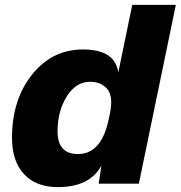

<svg xmlns="http://www.w3.org/2000/svg" viewBox="-20 -750 738 784"><path d="M698 -730 547 0H383L394 -74Q347 14 216 14Q127 14 78 -39Q29 -92 29 -187Q29 -343 111 -445.5Q193 -548 319 -548Q450 -548 463 -454L520 -730ZM215 -214Q215 -121 298 -121Q392 -121 422 -255L429 -287Q443 -356 418.5 -386Q394 -416 347 -416Q290 -416 252.5 -356Q215 -296 215 -214Z"/></svg>

Font: Nacelle Heavy
Style: Italic
Weight: 800
Italic angle: -12°
Designer: Sora Sagano
Foundry: Sora Sagano
Version: Version 1.000;FEAKit 1.0